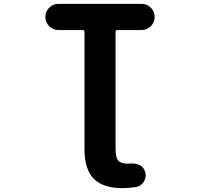

<svg xmlns="http://www.w3.org/2000/svg" viewBox="-20 -775 1040 1002"><path d="M622.1 207Q517.6 207 469.2 157.7Q420.9 108.4 420.9 2.9V-608.4Q420.9 -618.2 411.1 -618.2H285.2Q256.8 -618.2 236.8 -638.2Q216.8 -658.2 216.8 -686.5Q216.8 -714.8 236.8 -734.9Q256.8 -754.9 285.2 -754.9H718.8Q747.1 -754.9 767.1 -734.9Q787.1 -714.8 787.1 -686.5Q787.1 -658.2 767.1 -638.2Q747.1 -618.2 718.8 -618.2H592.8Q583 -618.2 583 -608.4V-2.9Q583 46.9 596.7 62.5Q610.4 79.1 646.5 79.1Q654.3 79.1 662.1 78.1Q666 78.1 669.9 78.1Q692.4 78.1 710.9 87.9Q732.4 100.6 738.3 125Q740.2 132.8 740.2 139.6Q740.2 158.2 729.5 174.8Q714.8 197.3 688.5 201.2Q654.3 206.1 622.1 207Z"/></svg>

Font: Rounded-X Mgen+ 1mn bold
Style: Bold
Weight: 700
Designer: [Source Han Sans]
Ryoko NISHIZUKA  (kana & ideographs); Paul D. Hunt (Latin, Greek & Cyrillic); Wenlong ZHANG  (bopomofo
Version: Version 1.059.20150602